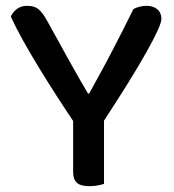

<svg xmlns="http://www.w3.org/2000/svg" viewBox="-20 -633 597 659"><path d="M534 -568Q534 -546 484 -456.5Q434 -367 337 -219V-2Q329 1 315.5 3.5Q302 6 288 6Q257 6 244 -5.5Q231 -17 231 -43V-218Q204 -258 174 -304.5Q144 -351 115 -398.5Q86 -446 60.5 -491.5Q35 -537 17 -576Q23 -590 37 -601.5Q51 -613 74 -613Q98 -613 112 -601.5Q126 -590 141 -563Q153 -542 172 -507Q191 -472 212 -434.5Q233 -397 252 -363.5Q271 -330 282 -312H286Q308 -352 328 -388.5Q348 -425 366 -460Q384 -495 402 -530Q420 -565 438 -602Q447 -607 459.5 -610Q472 -613 483 -613Q506 -613 520 -601Q534 -589 534 -568Z"/></svg>

Font: Baloo Thambi 2 Medium
Style: Regular
Weight: 500
Designer: Aadarsh Rajan and Ek Type
Foundry: Ek Type
Version: Version 1.640;hotconv 1.0.111;makeotfexe 2.5.65597; ttfautoh